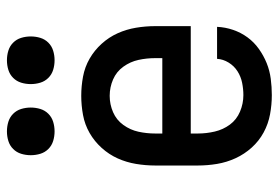

<svg xmlns="http://www.w3.org/2000/svg" viewBox="-142 -634 785 540"><g transform="rotate(-90 250.0 -364.5)"><path d="M252 8Q225 8 198 3Q171 -2 147 -15Q123 -28 104.5 -48.5Q86 -69 74.5 -94Q63 -119 58.5 -146Q54 -173 54 -200V-320Q54 -347 58.5 -374Q63 -401 74 -425.5Q85 -450 103.5 -470.5Q122 -491 145.5 -504.5Q169 -518 196 -523Q223 -528 250 -528Q277 -528 304 -523Q331 -518 354.5 -504.5Q378 -491 396.5 -470.5Q415 -450 426 -425.5Q437 -401 441.5 -374Q446 -347 446 -320V-220H144V-200Q144 -176 149.5 -152.5Q155 -129 169 -110Q183 -91 205.5 -81.5Q228 -72 252 -72Q269 -72 286.5 -75.5Q304 -79 319 -88.5Q334 -98 343.5 -113.5Q353 -129 354 -146H444Q443 -123 435.5 -101Q428 -79 414.5 -60.5Q401 -42 382 -28.5Q363 -15 342 -6.5Q321 2 298 5Q275 8 252 8ZM356 -300V-320Q356 -344 351 -367Q346 -390 332 -409.5Q318 -429 296 -438.5Q274 -448 250 -448Q226 -448 204 -438.5Q182 -429 168 -409.5Q154 -390 149 -367Q144 -344 144 -320V-300ZM350 -603Q336 -603 323 -607Q310 -611 300.5 -620.5Q291 -630 287 -643Q283 -656 283 -670Q283 -684 287 -697Q291 -710 300.5 -719.5Q310 -729 323 -733Q336 -737 350 -737Q364 -737 377 -733Q390 -729 399.5 -719.5Q409 -710 413 -697Q417 -684 417 -670Q417 -656 413 -643Q409 -630 399.5 -620.5Q390 -611 377 -607Q364 -603 350 -603ZM150 -603Q136 -603 123 -607Q110 -611 100.5 -620.5Q91 -630 87 -643Q83 -656 83 -670Q83 -684 87 -697Q91 -710 100.5 -719.5Q110 -729 123 -733Q136 -737 150 -737Q164 -737 177 -733Q190 -729 199.5 -719.5Q209 -710 213 -697Q217 -684 217 -670Q217 -656 213 -643Q209 -630 199.5 -620.5Q190 -611 177 -607Q164 -603 150 -603Z"/></g></svg>

Font: Iosevka SS18 Medium
Style: Regular
Weight: 500
Monospace: yes
Designer: Belleve Invis
Foundry: Belleve Invis
Version: Version 25.1.1; ttfautohint (v1.8.4)